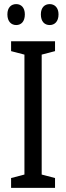

<svg xmlns="http://www.w3.org/2000/svg" viewBox="-20 -915 323 935"><path d="M16 -845C16 -810 35 -793 59 -793C83 -793 101 -810 101 -845C101 -878 83 -895 59 -895C35 -895 16 -879 16 -845ZM179 -845C179 -810 197 -793 222 -793C246 -793 265 -810 265 -845C265 -878 246 -895 222 -895C198 -895 179 -879 179 -845ZM248 0V-48L183 -65V-649L248 -666V-714H34V-666L99 -649V-65L34 -48V0Z"/></svg>

Font: Noto Sans Sinhala ExtraCondensed
Style: Regular
Weight: 400
Width: 2
Designer: Jelle Bosma - Monotype Design Team
Foundry: Monotype Imaging Inc.
Version: Version 2.006